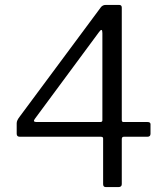

<svg xmlns="http://www.w3.org/2000/svg" viewBox="-20 -762 678 782"><path d="M392 -734Q396 -738 400.5 -740Q405 -742 412 -742H465Q476 -742 476 -731V-273Q476 -265 483 -265H581Q593 -265 593 -256V-217Q593 -205 580 -205H484Q476 -205 476 -195V-12Q476 0 462 0H411Q400 0 400 -12V-198Q400 -205 391 -205H61Q48 -205 48 -217V-260Q48 -266 51 -272.5Q54 -279 61 -288L392 -734ZM388 -265Q397 -265 397 -272V-627Q397 -639 393.5 -640Q390 -641 383 -631L122 -278Q112 -265 129 -265Z"/></svg>

Font: Libre Franklin Thin Light
Style: Regular
Weight: 300
Version: Version 3.000